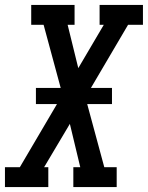

<svg xmlns="http://www.w3.org/2000/svg" viewBox="-44 -755 597 775"><path d="M-24 0V-80H36L186 -335H101V-400H201L132 -655H82V-735H257V-655H229L272 -480L375 -655H358V-735H533V-655H473L323 -400H408V-335H308L377 -80H427V0H252V-80H280L238 -255L134 -80H151V0Z"/></svg>

Font: Iosevka Slab Medium Oblique
Style: Regular
Weight: 500
Italic angle: -9°
Monospace: yes
Designer: Belleve Invis
Foundry: Belleve Invis
Version: Version 11.1.1; ttfautohint (v1.8.3)